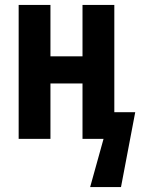

<svg xmlns="http://www.w3.org/2000/svg" viewBox="-20 -567 581 784"><path d="M56.2 0V-546.9H186V-336.9H316.9V-546.9H446.8V-108.9H532.2L474.1 196.8H348.1L402.8 0H316.9V-226.1H186V0Z"/></svg>

Font: Open Sans Condensed
Style: Regular
Weight: 400
Width: 3
Designer: Monotype Design Team
Foundry: Monotype Imaging Inc.
Version: Version 3.000